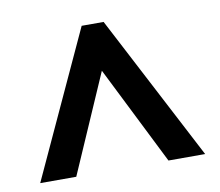

<svg xmlns="http://www.w3.org/2000/svg" viewBox="-59 -787 690 603"><g transform="rotate(-10 286.0 -486.0)"><path d="M23 -254 237 -718H307L549 -254H432L275 -568L138 -254Z"/></g></svg>

Font: Noto Sans Duployan
Style: Bold
Weight: 700
Designer: David Corbett
Foundry: David Corbett
Version: Version 3.001